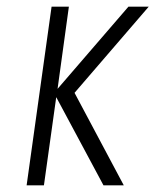

<svg xmlns="http://www.w3.org/2000/svg" viewBox="-20 -557 467 577"><path d="M60 0H112L149 -265L291 0H352L204 -278L427 -537H366L153 -290L187 -537H135Z"/></svg>

Font: Secuela Light
Style: Italic
Weight: 300
Italic angle: -8°
Designer: Fernando Haro
Foundry: deFharo
Version: Version 1.708